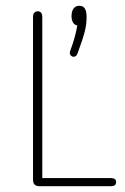

<svg xmlns="http://www.w3.org/2000/svg" viewBox="-20 -643 430 663"><path d="M126 -28V-584Q126 -594 122 -599Q118 -604 110 -604Q103 -604 98.5 -599Q94 -594 94 -584V-24Q94 -11 99.5 -5.5Q105 0 118 0H364Q372 0 376.5 -3.5Q381 -7 381 -14Q381 -21 376.5 -24.5Q372 -28 364 -28ZM247 -555Q243 -532 236.5 -509.5Q230 -487 224 -472Q222 -466 221.5 -464Q221 -462 221 -460Q221 -455 225 -451Q229 -447 234 -447Q244 -447 248 -459Q266 -508 272.5 -533.5Q279 -559 279 -584Q279 -604 273 -613.5Q267 -623 254 -623Q241 -623 234 -613.5Q227 -604 227 -587Q227 -574 232 -565.5Q237 -557 247 -555Z"/></svg>

Font: Beiruti ExtraLight
Style: Regular
Weight: 250
Designer: Arlette Boutros
Foundry: Boutros
Version: Version 1.41